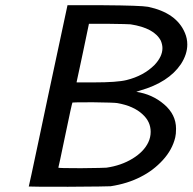

<svg xmlns="http://www.w3.org/2000/svg" viewBox="-20 -714 736 734"><path d="M501 -363Q562 -354 607.5 -315Q653 -276 653 -222Q653 -201 650 -189Q639 -142 602.5 -102Q566 -62 518 -38Q468 -12 403 -2Q394 -1 240 0Q90 0 90 -1L100 -46Q109 -90 128 -177.5Q147 -265 164 -348L238 -694H375Q518 -693 546 -688Q655 -665 687 -588Q696 -567 696 -544Q696 -506 671 -468Q624 -399 516 -368ZM479 -621Q471 -622 394 -623H320L297 -513Q292 -489 285.5 -459Q279 -429 276 -415L273 -401V-399H339Q428 -399 464 -408Q529 -424 571 -466Q601 -498 601 -530Q601 -543 595 -558Q570 -607 479 -621ZM257 -322Q255 -320 229.5 -197Q204 -74 203 -73Q203 -71 289 -71Q379 -72 387 -73Q443 -81 486.5 -107.5Q530 -134 547 -170Q556 -189 556 -210Q556 -249 525 -277Q491 -309 428 -320Q415 -322 336 -323Q257 -323 257 -322Z"/></svg>

Font: MathJax_SansSerif
Style: Italic
Weight: 400
Version: Version 1.1